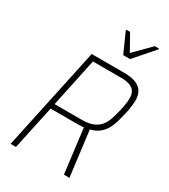

<svg xmlns="http://www.w3.org/2000/svg" viewBox="-219 -1014 982 1116"><g transform="rotate(30 272.5 -455.5)"><path d="M39 0 186 -688H402Q456 -688 486.5 -674.5Q517 -661 529.5 -636.5Q542 -612 542 -581Q542 -571 540.5 -556Q539 -541 536.5 -524Q534 -507 530 -491Q523 -460 514.5 -430Q506 -400 492.5 -375Q479 -350 456 -331Q433 -312 396 -303L434 0H397L360 -296Q350 -295 340 -294.5Q330 -294 319 -294H138L75 0ZM145 -328H327Q373 -328 402 -340Q431 -352 448.5 -373.5Q466 -395 476 -425Q486 -455 494 -491Q500 -515 503 -536.5Q506 -558 506 -576Q506 -600 496.5 -617.5Q487 -635 464.5 -644.5Q442 -654 403 -654H214ZM348 -774 289 -906 290 -911H315L375 -804L481 -911H510L509 -906L394 -774Z"/></g></svg>

Font: Saira SemiCondensed Thin
Style: Italic
Weight: 250
Width: 4
Italic angle: -12°
Designer: Hector Gatti with collaboration of the Omnibus-Type team
Foundry: Omnibus-Type
Version: Version 1.101